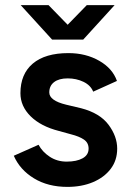

<svg xmlns="http://www.w3.org/2000/svg" viewBox="-20 -720 517 752"><path d="M244 12Q168 12 113 -21.5Q58 -55 34 -110L131 -153Q146 -125 175 -106Q204 -87 241 -87Q280 -87 303.5 -100Q327 -113 327 -138Q327 -161 308.5 -173.5Q290 -186 258 -194L211 -207Q140 -225 100 -264.5Q60 -304 60 -355Q60 -430 108.5 -471Q157 -512 248 -512Q316 -512 368.5 -482Q421 -452 438 -403L345 -361Q335 -386 307 -399.5Q279 -413 245 -413Q211 -413 192 -398.5Q173 -384 173 -358Q173 -326 239 -310L298 -296Q371 -277 405 -231.5Q439 -186 439 -138Q439 -92 413.5 -58.5Q388 -25 344 -6.5Q300 12 244 12ZM184 -565 61 -700H170L245 -623L320 -700H429L306 -565Z"/></svg>

Font: Figtree SemiBold
Style: Regular
Weight: 600
Designer: Erik Kennedy
Foundry: Erik Kennedy
Version: Version 2.001; ttfautohint (v1.8.4.7-5d5b);gftools[0.9.27]